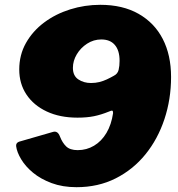

<svg xmlns="http://www.w3.org/2000/svg" viewBox="-20 -770 741 798"><path d="M298 8Q240 8 194.5 -9Q149 -26 117.5 -52Q86 -78 68 -108Q50 -138 47 -163Q46 -176 59 -181L201 -222Q220 -227 229 -203Q239 -177 255 -161.5Q271 -146 303 -146Q340 -146 371 -164.5Q402 -183 422.5 -217.5Q443 -252 450 -300Q450 -309 446.5 -310Q443 -311 432 -306Q400 -293 370.5 -287Q341 -281 302 -281Q229 -281 174.5 -306.5Q120 -332 90 -377Q60 -422 60 -481Q60 -542 88 -591.5Q116 -641 163.5 -676.5Q211 -712 271.5 -731Q332 -750 397 -750Q490 -750 556 -712.5Q622 -675 656.5 -608Q691 -541 691 -450Q691 -358 663.5 -275Q636 -192 584.5 -128.5Q533 -65 460.5 -28.5Q388 8 298 8ZM358 -425Q377 -425 393 -429Q409 -433 424 -440Q439 -447 453 -455Q469 -463 473 -479.5Q477 -496 477 -517Q477 -539 472 -555.5Q467 -572 457 -583.5Q447 -595 433 -600.5Q419 -606 401 -606Q369 -606 342 -588.5Q315 -571 299 -544Q283 -517 283 -488Q283 -455 305.5 -440Q328 -425 358 -425Z"/></svg>

Font: Libre Franklin Thin Black
Style: Italic
Weight: 900
Italic angle: -8°
Version: Version 2.000